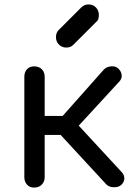

<svg xmlns="http://www.w3.org/2000/svg" viewBox="-20 -847 617 868"><path d="M528 -11Q516 0 494.5 -0.5Q473 -1 461 -13L220 -274L449 -532Q461 -545 481.5 -547Q502 -549 514 -538Q528 -525 530 -508.5Q532 -492 520 -479L336 -279L530 -69Q542 -57 542 -40.5Q542 -24 528 -11ZM134 1Q114 1 102 -12.5Q90 -26 90 -46V-500Q90 -521 102 -534Q114 -547 134 -547Q156 -547 169 -534Q182 -521 182 -500V-323H308V-237H182V-46Q182 -26 169 -12.5Q156 1 134 1ZM280 -632Q260 -632 246.5 -645.5Q233 -659 233 -679Q233 -698 244 -710L347 -813Q361 -827 380 -827Q401 -827 414 -813Q427 -799 427 -779Q427 -770 424.5 -761.5Q422 -753 414 -747L312 -645Q300 -632 280 -632Z"/></svg>

Font: Comfortaa SemiBold
Style: Regular
Weight: 600
Designer: Johan Aakerlund
Foundry: Johan Aakerlund
Version: Version 3.104; ttfautohint (v1.8.1.43-b0c9)